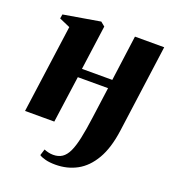

<svg xmlns="http://www.w3.org/2000/svg" viewBox="-131 -625 824 916"><g transform="rotate(20 281.0 -167.0)"><path d="M490 -67.5Q477.5 24.5 444.2 81.5Q411 138.5 362.2 165Q313.5 191.5 253.5 191.5Q224 191.5 202.8 186Q181.5 180.5 171 173L181 141Q190 145 202.5 148Q215 151 227.5 151Q254 151 272.5 138.8Q291 126.5 303.8 99.5Q316.5 72.5 326 28.2Q335.5 -16 344 -79.5L365.5 -237.5H212L179 0H30.5L92 -448L37 -472L40.5 -493.5L226.5 -525L248 -507.5L217 -281.5H371L402 -512.5H550.5Z"/></g></svg>

Font: Merriweather 120pt ExtraBold
Style: Italic
Weight: 800
Italic angle: -7.8°
Version: Version 2.101